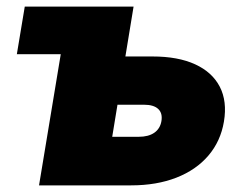

<svg xmlns="http://www.w3.org/2000/svg" viewBox="-20 -559 736 579"><path d="M30.8 -395.5 54.7 -539.1H249L225.1 -395.5ZM275.4 -388.7H439.9Q517.1 -388.7 568.6 -365Q620.1 -341.3 642.8 -297.4Q665.5 -253.4 655.3 -192.4Q645.5 -133.3 608.4 -89.8Q571.3 -46.4 511.7 -23.2Q452.1 0 375.5 0H97.7L187 -539.1H382.8L318.4 -146.5H398.4Q427.7 -146.5 445.3 -158.7Q462.9 -170.9 466.8 -193.8Q470.7 -217.8 457 -230.5Q443.4 -243.2 414.1 -243.2H251Z"/></svg>

Font: Inter 18pt Black
Style: Italic
Weight: 900
Italic angle: -9.3988°
Designer: Rasmus Andersson
Foundry: rsms
Version: Version 4.001;git-66647c0bb